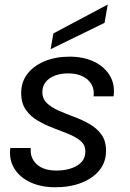

<svg xmlns="http://www.w3.org/2000/svg" viewBox="-20 -802 562 831"><path d="M218.7 8.5Q159.4 8.5 113.3 -12.2Q67.2 -32.8 42.8 -71.4Q18.4 -109.9 24.5 -161.4H113.2Q109.2 -119.3 138.4 -91.6Q167.6 -63.9 224.2 -63.9Q278.5 -63.9 313.9 -85.3Q349.4 -106.6 349.4 -146.3Q349.4 -174.5 329.1 -191.7Q308.9 -208.9 277.4 -221.8Q245.9 -234.6 210.5 -248Q175.2 -261.4 143.7 -279.7Q112.2 -297.9 91.9 -326.7Q71.7 -355.5 71.7 -399.7Q71.7 -447.2 98.5 -482.1Q125.2 -517 172.8 -536.9Q220.3 -556.8 280.9 -556.8Q340.7 -556.8 386 -535.6Q431.3 -514.3 454.9 -475.5Q478.6 -436.7 471.6 -385.2H385.1Q388.8 -415.4 375.7 -437.6Q362.7 -459.7 336.6 -472.1Q310.6 -484.4 274.9 -484.4Q242.9 -484.4 217.5 -474.7Q192.1 -465 177.8 -447Q163.4 -428.9 163.4 -403.5Q163.4 -374.1 183.3 -355.4Q203.2 -336.6 234.7 -322.9Q266.2 -309.1 301.1 -296.1Q336.1 -283.1 367.6 -265.1Q399.1 -247.1 419 -219.7Q438.9 -192.3 438.9 -149.3Q438.9 -100.3 410.2 -65Q381.5 -29.8 332 -10.6Q282.5 8.5 218.7 8.5ZM211.1 -657.4 446.3 -782.3 432.5 -703.2 199 -589Z"/></svg>

Font: Poppins Variable
Style: Italic
Weight: 100
Italic angle: -10°
Designer: Jonny Pinhorn
Foundry: Indian Type Foundry
Version: Version 6.000